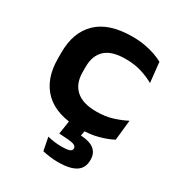

<svg xmlns="http://www.w3.org/2000/svg" viewBox="-170 -612 865 933"><g transform="rotate(30 263.0 -146.0)"><path d="M304 15Q172 15 106.5 -48.5Q41 -112 41 -227.5V-262Q41 -375.5 106.5 -438.2Q172 -501 303 -501Q340.5 -501 372.8 -495.2Q405 -489.5 431 -480.2Q457 -471 476 -460.5L488 -348Q457.5 -365.5 418 -378Q378.5 -390.5 327.5 -390.5Q251 -390.5 214.5 -357Q178 -323.5 178 -260.5V-230Q178 -166.5 216 -132Q254 -97.5 330.5 -97.5Q381 -97.5 420.2 -109.8Q459.5 -122 493.5 -139.5L481.5 -26.5Q451.5 -10 406.2 2.5Q361 15 304 15ZM334.5 -13.5 319.5 72.5 268 40.5Q279 40 290 39.8Q301 39.5 311.5 40Q371.5 41.5 398 61.5Q424.5 81.5 424.5 119V122Q424.5 166.5 391.2 187.5Q358 208.5 292.5 208.5Q268.5 208.5 245.2 205.2Q222 202 205 198L190.5 124.5Q208.5 129 229 131.8Q249.5 134.5 271 134.5Q298.5 134.5 312.8 129.8Q327 125 327 113V112Q327 98.5 308.5 93Q290 87.5 239 85.5Q234.5 85 232.2 85Q230 85 229 85L244 -13.5Z"/></g></svg>

Font: Anek Gujarati SemiExpanded SemiBold
Style: Regular
Weight: 600
Width: 6
Designer: Mrunmayee Ghaisas (Gujarati), Yesha Goshar (Latin)
Foundry: Ek Type
Version: Version 1.003